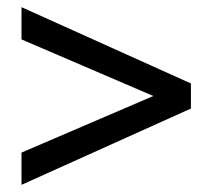

<svg xmlns="http://www.w3.org/2000/svg" viewBox="-20 -516 593 536"><path d="M40 0V-90L408 -248L40 -406V-496L513 -283V-213Z"/></svg>

Font: Atkinson Hyperlegible Next
Style: Regular
Weight: 400
Designer: Elliott Scott, Megan Eiswerth, Linus Boman, Theodore Petrosky, Letters from Sweden
Foundry: Applied Design Works, Letters from Sweden
Version: Version 2.001